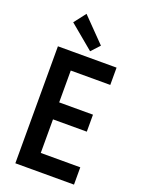

<svg xmlns="http://www.w3.org/2000/svg" viewBox="-174 -1031 825 1110"><g transform="rotate(20 238.0 -476.5)"><path d="M67.4 0V-719.7H428.2V-613.3H185.1V-417.5H393.1V-313H185.1V-106.4H428.2V0ZM252 -756.3 103 -880.4 158.7 -952.6 299.8 -808.1Z"/></g></svg>

Font: Reddit Sans Condensed SemiBold
Style: Regular
Weight: 600
Designer: Stephen Hutchings
Foundry: Reddit
Version: Version 1.014